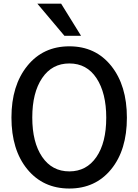

<svg xmlns="http://www.w3.org/2000/svg" viewBox="-20 -1035 772 1072"><path d="M43.9 -378.9Q43.9 -557.6 132.3 -667Q220.7 -776.4 367.2 -776.4Q513.7 -776.4 601.1 -667Q688.5 -557.6 688.5 -377.9Q688.5 -197.3 600.6 -89.8Q512.7 17.6 367.2 17.6Q220.7 17.6 132.3 -90.3Q43.9 -198.2 43.9 -378.9ZM160.2 -378.9Q160.2 -240.2 215.3 -159.2Q270.5 -78.1 367.2 -78.1Q462.9 -78.1 518.1 -158.2Q573.2 -238.3 573.2 -377.9Q573.2 -515.6 519 -598.1Q464.8 -680.7 367.2 -680.7Q270.5 -680.7 215.3 -599.1Q160.2 -517.6 160.2 -378.9ZM188.5 -1014.6H321.3L432.6 -835H339.8Z"/></svg>

Font: Gothic A1 SemiBold
Style: Regular
Weight: 600
Version: Version 2.50